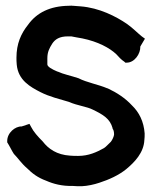

<svg xmlns="http://www.w3.org/2000/svg" viewBox="-20 -648 537 665"><path d="M5 -155C13 -143 20 -127 28 -115C42 -101 54 -82 74 -65C91 -48 110 -33 140 -22C165 -11 195 -3 232 -4C240 -3 253 -3 262 -3H263C284 -4 306 -9 324 -15C358 -26 391 -41 417 -62C446 -86 478 -119 480 -163C481 -169 481 -178 481 -185V-186C478 -227 462 -259 437 -283C414 -308 385 -327 353 -342H352C319 -356 281 -362 252 -377C225 -386 199 -391 180 -400H179C160 -408 144 -417 144 -425V-446C144 -468 151 -481 161 -497C171 -512 186 -522 215 -522H227C240 -520 250 -517 265 -515C319 -504 360 -482 383 -460C390 -452 400 -441 411 -434L414 -431H419C446 -431 467 -462 466 -487L482 -514L471 -522C456 -534 441 -550 420 -565C382 -591 324 -621 259 -626C249 -627 241 -627 233 -628H231C228 -628 231 -629 218 -628C153 -627 107 -604 77 -562C53 -532 37 -497 37 -448C37 -440 37 -434 38 -424C43 -370 85 -347 120 -329C151 -313 186 -305 219 -295C248 -282 281 -279 302 -268C337 -251 361 -237 370 -204V-202C373 -199 375 -192 375 -184V-181C374 -175 370 -165 364 -157C355 -149 347 -139 340 -135C315 -121 287 -108 251 -108C241 -108 232 -108 222 -109C177 -112 148 -132 128 -158C111 -175 96 -192 88 -208L82 -219L70 -215C65 -213 61 -212 55 -210C33 -211 4 -188 5 -158Z"/></svg>

Font: SolarCharger
Style: 950
Weight: 900
Designer: Mew Too
Foundry: Cannot Into Space Fonts/KineticPlasma Fonts
Version: Version 1.100